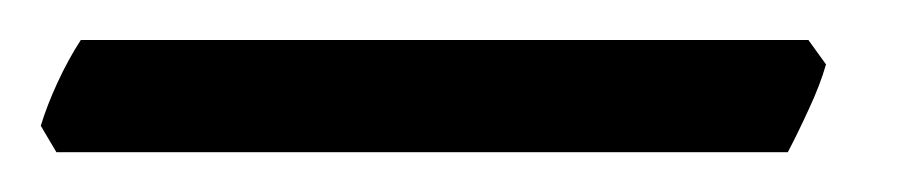

<svg xmlns="http://www.w3.org/2000/svg" viewBox="-79 44 462 96"><path d="M334 76.2Q331.1 86.4 325.4 98.6Q319.8 110.8 314.9 120.1H-50.8L-58.6 106.9Q-55.7 97.2 -50.3 85.4Q-44.9 73.7 -38.6 64H325.2Z"/></svg>

Font: Gentium Plus Phon
Style: Italic
Weight: 400
Italic angle: -8°
Designer: J. Victor Gaultney, Annie Olsen, Iska Routamaa, Becca Hirsbrunner
Foundry: SIL International
Version: Version 5.000